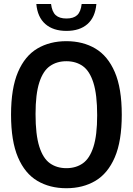

<svg xmlns="http://www.w3.org/2000/svg" viewBox="-20 -962 686 991"><path d="M322.5 9.5Q237 9.5 172.8 -28.5Q108.5 -66.5 72.8 -150Q37 -233.5 37 -370Q37 -506.5 72.8 -590Q108.5 -673.5 172.8 -711.5Q237 -749.5 322.5 -749.5Q408 -749.5 472.2 -711.5Q536.5 -673.5 572.5 -590Q608.5 -506.5 608.5 -370Q608.5 -233.5 572.5 -150Q536.5 -66.5 472.2 -28.5Q408 9.5 322.5 9.5ZM322.5 -94Q372 -94 407.5 -119Q443 -144 462.2 -203.8Q481.5 -263.5 481.5 -367Q481.5 -473.5 462.2 -534.5Q443 -595.5 407.5 -620.8Q372 -646 322.5 -646Q273.5 -646 237.8 -621Q202 -596 182.8 -536.2Q163.5 -476.5 163.5 -373Q163.5 -266.5 182.8 -205.5Q202 -144.5 237.8 -119.2Q273.5 -94 322.5 -94ZM323 -802.5Q254.5 -802.5 214 -838Q173.5 -873.5 167.5 -941.5H243.5Q248.5 -901 267.5 -883.8Q286.5 -866.5 323 -866.5Q359.5 -866.5 378.2 -883.8Q397 -901 401.5 -941.5H477.5Q471.5 -873 431.5 -837.8Q391.5 -802.5 323 -802.5Z"/></svg>

Font: Encode Sans Condensed Condensed SemiBold
Style: Regular
Weight: 600
Width: 3
Designer: Multiple Designers
Foundry: Impallari Type
Version: Version 3.000; ttfautohint (v1.8.3) -l 8 -r 50 -G 200 -x 14 